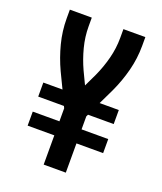

<svg xmlns="http://www.w3.org/2000/svg" viewBox="-136 -824 772 913"><g transform="rotate(20 250.0 -367.5)"><path d="M194 0V-148H59V-219H194V-285L189 -295H59V-366H156L118 -445Q91 -503 75 -565Q59 -627 59 -691V-735H170V-691Q170 -638 183.5 -586Q197 -534 219 -486L250 -421L281 -486Q303 -534 316.5 -586Q330 -638 330 -691V-735H441V-691Q441 -627 425 -565Q409 -503 382 -445L344 -366H441V-295H311L306 -285V-219H441V-148H306V0Z"/></g></svg>

Font: iosevka_custom_sans_ss08
Style: Bold
Weight: 700
Designer: Belleve Invis
Foundry: Belleve Invis
Version: Version 10.3.0; ttfautohint (v1.8.3)